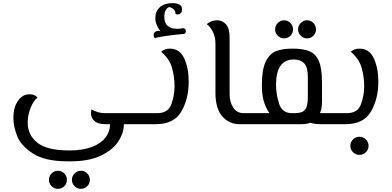

<svg xmlns="http://www.w3.org/2000/svg" viewBox="-20 -789 2489 1220"><path d="M65 -40Q65 -105 93.5 -147.5Q122 -190 168 -190Q186 -190 199.5 -183.5Q213 -177 218 -169Q192 -148 174 -102.5Q156 -57 156 -10Q156 69 217.5 118Q279 167 421 167Q503 167 561.5 145.5Q620 124 649.5 86Q679 48 679 0H650Q602 0 580 -20.5Q558 -41 558 -70Q558 -85 562 -94Q575 -85 598.5 -77.5Q622 -70 649 -70H912V0H767Q767 56 731.5 110Q696 164 620.5 200Q545 236 431 236H409Q266 236 189.5 186.5Q113 137 89 75.5Q65 14 65 -40ZM291 354Q291 330 308 313Q325 296 348 296Q372 296 388.5 313Q405 330 405 354Q405 377 388.5 394Q372 411 348 411Q325 411 308 394Q291 377 291 354ZM437 354Q437 330 454 313Q471 296 494 296Q518 296 534.5 313Q551 330 551 354Q551 377 534.5 394Q518 411 494 411Q471 411 454 394Q437 377 437 354Z M912 -70H979Q1048 -70 1068.5 -126Q1089 -182 1089 -240Q1089 -303 1072.5 -359.5Q1056 -416 1004 -460Q1026 -480 1059 -480Q1122 -480 1150.5 -418Q1179 -356 1179 -270Q1179 -160 1132 -80Q1085 0 972 0H912ZM956 -566Q956 -578 965 -585.5Q974 -593 986 -593Q994 -593 1000 -590Q988 -603 977.5 -626.5Q967 -650 967 -675Q967 -717 995.5 -743Q1024 -769 1075 -769Q1137 -769 1137 -729Q1137 -713 1128 -705Q1119 -697 1108 -697Q1099 -697 1095 -701Q1096 -719 1083.5 -730Q1071 -741 1055 -744Q1043 -741 1033.5 -725.5Q1024 -710 1024 -683Q1024 -606 1106 -606Q1130 -606 1140 -610Q1161 -610 1161 -591Q1161 -585 1158 -579.5Q1155 -574 1151 -574Q1085 -568 1027.5 -559.5Q970 -551 964 -545Q956 -558 956 -566Z M1349 -194V-512Q1349 -555 1332 -588Q1315 -621 1294 -635Q1300 -643 1319.5 -651.5Q1339 -660 1360 -660Q1393 -660 1416 -634.5Q1439 -609 1439 -549V-188Q1439 -141 1462 -105.5Q1485 -70 1528 -70H1559V0H1502Q1436 0 1393 -49Q1350 -98 1349 -194Z M2117 -70V0H2017Q1978 0 1952 -9Q1928 0 1896 0H1559V-70H1692Q1666 -108 1655 -150Q1644 -192 1644 -249Q1644 -347 1668.5 -397.5Q1693 -448 1734 -464Q1775 -480 1838 -480Q1907 -480 1946.5 -463.5Q1986 -447 2006 -401Q2026 -355 2026 -266V-141Q2026 -100 2013 -70ZM1936 -170V-300Q1936 -362 1913 -386.5Q1890 -411 1848 -411Q1734 -411 1734 -251Q1734 -189 1753.5 -129.5Q1773 -70 1835 -70H1853Q1901 -70 1918.5 -92Q1936 -114 1936 -170ZM1728 -602Q1728 -626 1745 -643Q1762 -660 1785 -660Q1809 -660 1825.5 -643Q1842 -626 1842 -602Q1842 -579 1825.5 -562Q1809 -545 1785 -545Q1762 -545 1745 -562Q1728 -579 1728 -602ZM1874 -602Q1874 -626 1891 -643Q1908 -660 1931 -660Q1955 -660 1971.5 -643Q1988 -626 1988 -602Q1988 -579 1971.5 -562Q1955 -545 1931 -545Q1908 -545 1891 -562Q1874 -579 1874 -602Z M2117 -70H2184Q2253 -70 2273.5 -126Q2294 -182 2294 -240Q2294 -303 2277.5 -359.5Q2261 -416 2209 -460Q2231 -480 2264 -480Q2327 -480 2355.5 -418Q2384 -356 2384 -270Q2384 -160 2337 -80Q2290 0 2177 0H2117ZM2206 138Q2206 114 2223 97Q2240 80 2265 80Q2288 80 2305 97Q2322 114 2322 138Q2322 161 2305 178Q2288 195 2265 195Q2240 195 2223 178Q2206 161 2206 138Z"/></svg>

Font: El Messiri
Style: Regular
Weight: 400
Designer: Mohamed Gaber
Foundry: Kief Type Foundry
Version: Version 2.006